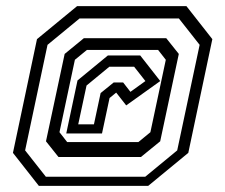

<svg xmlns="http://www.w3.org/2000/svg" viewBox="-20 -734 731 623"><path d="M106 -131 22 -238 100 -607 230 -714H585L669 -607L591 -238L461 -131ZM128.8 -160.5H451.2L555 -246L627.8 -588.5L560.5 -674H238L134.2 -588.5L61.5 -246ZM169.8 -224.5 129.2 -275.5 189.8 -559 252 -610H519.5L560.2 -559L499.8 -275.5L437.2 -224.5ZM198 -273H429L468 -305L518 -540L493 -572H262L223 -540L173 -305ZM195 -301 231.5 -473 330 -554H435L500 -471L389.5 -392L353.5 -438H362.5L335.5 -416L311 -301ZM233.8 -330.5H284.8L306.5 -432L349 -466.5H379.5L403.2 -436L451.8 -471L415.2 -517.5H334.8L260.8 -456.5Z"/></svg>

Font: Tourney Thin
Style: Italic
Weight: 100
Italic angle: -12°
Designer: Tyler Finck
Foundry: Etcetera Type Co
Version: Version 1.015